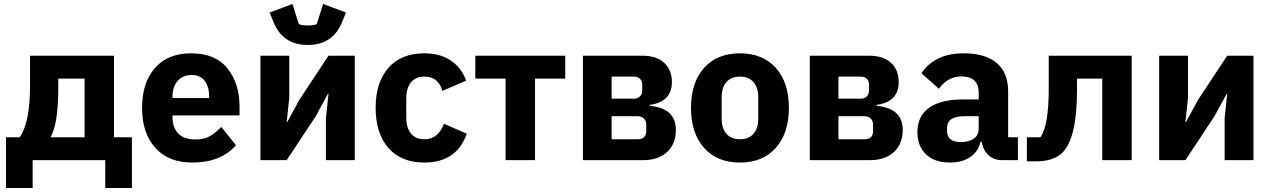

<svg xmlns="http://www.w3.org/2000/svg" viewBox="-20 -805 6389 965"><path d="M10 140V-115H79Q131 -189 131 -376V-525H553V-115H643V140H509V0H144V140ZM234 -115H405V-410H273V-368Q273 -182 234 -115Z M946 12Q827 12 760.5 -62Q694 -136 694 -263Q694 -389 758.5 -463Q823 -537 940 -537Q1063 -537 1123.5 -461Q1184 -385 1184 -269V-225H847V-217Q847 -164 876 -134Q905 -104 963 -104Q1005 -104 1033.5 -120Q1062 -136 1092 -167L1166 -75Q1090 12 946 12ZM847 -312H1031V-321Q1031 -370 1008.5 -399Q986 -428 943 -428Q899 -428 873 -398.5Q847 -369 847 -320Z M1356 -691 1335 -742 1450 -785 1482 -684Q1496 -677 1527 -677Q1558 -677 1572 -684L1604 -785L1719 -742L1698 -691Q1651 -579 1527 -579Q1403 -579 1356 -691ZM1289 0V-525H1434V-314L1421 -192H1424L1485 -304L1631 -525H1763V0H1618V-211L1631 -333H1628L1567 -221L1421 0Z M2113 12Q1996 12 1932 -61.5Q1868 -135 1868 -263Q1868 -391 1932 -464Q1996 -537 2113 -537Q2192 -537 2245.5 -501Q2299 -465 2323 -400L2203 -348Q2196 -380 2173 -400Q2150 -420 2113 -420Q2069 -420 2045.5 -391Q2022 -362 2022 -311V-213Q2022 -163 2045.5 -134Q2069 -105 2113 -105Q2183 -105 2211 -183L2326 -133Q2275 12 2113 12Z M2521 0V-410H2369V-525H2821V-410H2669V0Z M2910 0V-525H3209Q3280 -525 3318.5 -489Q3357 -453 3357 -393Q3357 -293 3246 -278V-273Q3377 -261 3377 -152Q3377 -82 3333 -41Q3289 0 3211 0ZM3054 -309H3166Q3185 -309 3196.5 -320.5Q3208 -332 3208 -351V-378Q3208 -398 3196.5 -409Q3185 -420 3166 -420H3054ZM3054 -105H3184Q3228 -105 3228 -147V-178Q3228 -198 3216 -209.5Q3204 -221 3184 -221H3054Z M3879.5 -62Q3814 12 3699 12Q3584 12 3518.5 -62Q3453 -136 3453 -263Q3453 -390 3518.5 -463.5Q3584 -537 3699 -537Q3814 -537 3879.5 -463.5Q3945 -390 3945 -263Q3945 -136 3879.5 -62ZM3791 -209V-316Q3791 -365 3767 -392.5Q3743 -420 3699 -420Q3655 -420 3631 -392.5Q3607 -365 3607 -316V-209Q3607 -160 3631 -132.5Q3655 -105 3699 -105Q3743 -105 3767 -132.5Q3791 -160 3791 -209Z M4050 0V-525H4349Q4420 -525 4458.5 -489Q4497 -453 4497 -393Q4497 -293 4386 -278V-273Q4517 -261 4517 -152Q4517 -82 4473 -41Q4429 0 4351 0ZM4194 -309H4306Q4325 -309 4336.5 -320.5Q4348 -332 4348 -351V-378Q4348 -398 4336.5 -409Q4325 -420 4306 -420H4194ZM4194 -105H4324Q4368 -105 4368 -147V-178Q4368 -198 4356 -209.5Q4344 -221 4324 -221H4194Z M4754 12Q4677 12 4634 -29.5Q4591 -71 4591 -141Q4591 -222 4650 -263.5Q4709 -305 4816 -305H4899V-338Q4899 -421 4812 -421Q4744 -421 4699 -359L4611 -437Q4679 -537 4823 -537Q4933 -537 4990 -488Q5047 -439 5047 -345V-115H5096V0H5014Q4978 0 4952 -21.5Q4926 -43 4917 -79L4914 -92H4908Q4896 -42 4855.5 -15Q4815 12 4754 12ZM4809 -91Q4849 -91 4874 -108Q4899 -125 4899 -159V-221H4827Q4740 -221 4740 -162V-147Q4740 -91 4809 -91Z M5141 6V-115H5209Q5251 -173 5251 -359V-525H5668V0H5520V-410H5393V-351Q5393 -111 5320 -38Q5276 6 5186 6Z M5806 0V-525H5951V-314L5938 -192H5941L6002 -304L6148 -525H6280V0H6135V-211L6148 -333H6145L6084 -221L5938 0Z"/></svg>

Font: Anuphan
Style: Bold
Weight: 700
Designer: Mike Abbink, Paul van der Laan, Pieter van Rosmalen, Mint Tantisuwanna
Foundry: Bold Monday; Cadson Demak
Version: Version 3.002;hotconv 1.0.109;makeotfexe 2.5.65596